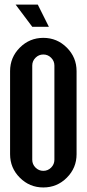

<svg xmlns="http://www.w3.org/2000/svg" viewBox="-20 -826 382 846"><path d="M170.9 -659.2Q231.4 -659.2 274.4 -616.2Q317.4 -573.2 317.4 -512.7V-146.5Q317.4 -85.9 274.4 -43Q231.4 0 170.9 0Q110.4 0 67.4 -43Q24.4 -85.9 24.4 -146.5V-512.7Q24.4 -573.2 67.4 -616.2Q110.4 -659.2 170.9 -659.2ZM219.7 -537.1Q219.7 -557.1 205.3 -571.5Q190.9 -585.9 170.9 -585.9Q150.9 -585.9 136.5 -571.5Q122.1 -557.1 122.1 -537.1V-122.1Q122.1 -102.1 136.5 -87.6Q150.9 -73.2 170.9 -73.2Q190.9 -73.2 205.3 -87.6Q219.7 -102.1 219.7 -122.1ZM195.3 -708H122.1L48.8 -805.7H146.5Z"/></svg>

Font: Alegre Sans
Style: Regular
Weight: 400
Width: 3
Designer: GrandChaos9000
Version: Version 1.2.6 - August 1, 2014